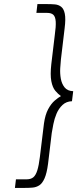

<svg xmlns="http://www.w3.org/2000/svg" viewBox="-20 -770 378 939"><path d="M110 107Q131 107 143 97Q155 87 162.5 63Q170 39 175 -2L195 -166Q201 -209 215.5 -236Q230 -263 247.5 -278Q265 -293 278 -300Q264 -310 250.5 -326Q237 -342 231 -373Q225 -404 231 -457L248 -599Q254 -641 252.5 -664.5Q251 -688 241 -697.5Q231 -707 210 -707H158L163 -750H211Q231 -750 248.5 -748.5Q266 -747 279 -737Q292 -727 297 -702.5Q302 -678 296 -631L278 -480Q276 -462 274.5 -436Q273 -410 277.5 -385Q282 -360 296 -342.5Q310 -325 338 -324L332 -275Q304 -274 285.5 -256.5Q267 -239 256.5 -214Q246 -189 241 -163Q236 -137 233 -119L215 31Q209 77 198 102Q187 127 172 136.5Q157 146 139 147.5Q121 149 101 149H53L58 107Z"/></svg>

Font: Josefin Sans Thin Light
Style: Italic
Weight: 300
Italic angle: -7°
Version: Version 2.000